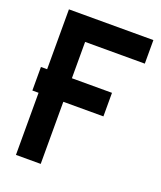

<svg xmlns="http://www.w3.org/2000/svg" viewBox="-131 -784 729 868"><g transform="rotate(20 233.0 -350.0)"><path d="M49.8 -700.2H456.1V-586.9H168.9V-412.1H361.8V-298.8H168.9V0H49.8V-298.8H20V-412.1H49.8Z"/></g></svg>

Font: Cakra Normal
Style: Regular
Weight: 400
Designer: Lucia Kollert, Vojtech Kollert
Foundry: OoM Type
Version: Version 1.000;Glyphs 3.1.1 (3148)